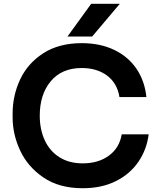

<svg xmlns="http://www.w3.org/2000/svg" viewBox="-20 -980 839 1019"><path d="M47 -356V-378Q47 -473 87 -558.5Q127 -644 210 -697.5Q293 -751 414 -751Q511 -751 585.5 -715.5Q660 -680 704 -615.5Q748 -551 757 -465H614Q602 -539 548 -579Q494 -619 414 -619Q308 -619 249.5 -549Q191 -479 191 -366Q191 -293 217.5 -235.5Q244 -178 295.5 -145.5Q347 -113 419 -113Q502 -113 558 -154Q614 -195 626 -267H769Q759 -187 715 -122Q671 -57 595.5 -19Q520 19 419 19Q294 19 210.5 -38Q127 -95 87 -181Q47 -267 47 -356ZM464 -960H616L469 -786H338Z"/></svg>

Font: Sora-SIA SemiBold
Style: Regular
Weight: 600
Designer: Jonathan Barnbrook, Julián Moncada
Foundry: Barnbrook Fonts
Version: Version 2.000